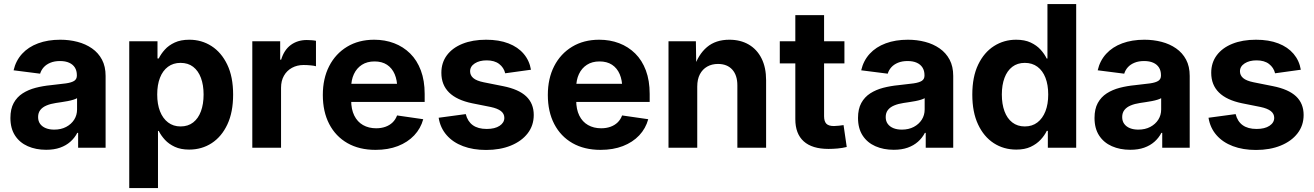

<svg xmlns="http://www.w3.org/2000/svg" viewBox="-20 -748 6654 972"><path d="M213.4 10.3Q161.6 10.3 120.6 -7.8Q79.6 -25.9 56.2 -61.8Q32.7 -97.7 32.7 -150.9Q32.7 -196.3 49.3 -226.6Q65.9 -256.8 94.7 -275.4Q123.5 -293.9 160.4 -303.5Q197.3 -313 237.8 -316.9Q285.2 -321.8 314 -325.9Q342.8 -330.1 356 -338.9Q369.1 -347.7 369.1 -365.2V-367.7Q369.1 -390.1 359.1 -406Q349.1 -421.9 330.1 -430.4Q311 -439 283.7 -439Q255.9 -439 235.1 -430.4Q214.4 -421.9 201.4 -407.5Q188.5 -393.1 183.1 -375L48.8 -392.1Q60.1 -440.9 91.8 -475.6Q123.5 -510.3 172.9 -528.6Q222.2 -546.9 285.2 -546.9Q331.1 -546.9 372.3 -536.1Q413.6 -525.4 445.8 -502.9Q478 -480.5 496.3 -446Q514.6 -411.6 514.6 -363.8V0H375.5V-75.2H371.1Q357.9 -49.8 336.2 -30.5Q314.5 -11.2 284.2 -0.5Q253.9 10.3 213.4 10.3ZM254.4 -91.8Q289.1 -91.8 314.9 -105.5Q340.8 -119.1 355.5 -142.1Q370.1 -165 370.1 -193.8V-251Q363.8 -247.1 351.3 -243.2Q338.9 -239.3 323.2 -236.3Q307.6 -233.4 291.7 -231Q275.9 -228.5 262.7 -226.6Q236.3 -222.7 215.8 -214.1Q195.3 -205.6 184.1 -191.2Q172.9 -176.8 172.9 -155.3Q172.9 -134.8 183.3 -120.6Q193.8 -106.4 212.2 -99.1Q230.5 -91.8 254.4 -91.8Z M634.3 204.1V-539.1H777.3V-452.1H783.7Q794.9 -475.1 814.5 -496.8Q834 -518.6 864.5 -532.7Q895 -546.9 938.5 -546.9Q1000.5 -546.9 1050.5 -514.9Q1100.6 -482.9 1130.4 -421.1Q1160.2 -359.4 1160.2 -269Q1160.2 -180.2 1131.1 -118.2Q1102.1 -56.2 1051.8 -23.4Q1001.5 9.3 937.5 9.3Q895.5 9.3 865.2 -4.6Q835 -18.6 815.2 -40Q795.4 -61.5 783.7 -85H779.8V204.1ZM894 -107.9Q932.1 -107.9 958 -128.2Q983.9 -148.4 997.3 -184.8Q1010.7 -221.2 1010.7 -269.5Q1010.7 -317.4 997.3 -353.5Q983.9 -389.6 958 -409.7Q932.1 -429.7 894 -429.7Q856.9 -429.7 830.3 -409.9Q803.7 -390.1 789.8 -354.2Q775.9 -318.4 775.9 -269.5Q775.9 -220.7 790 -184.6Q804.2 -148.4 830.8 -128.2Q857.4 -107.9 894 -107.9Z M1257.3 0V-539.1H1398.4V-445.8H1403.3Q1418 -495.1 1452.1 -520.3Q1486.3 -545.4 1533.2 -545.4Q1544.9 -545.4 1557.6 -544.4Q1570.3 -543.5 1579.6 -541.5V-412.6Q1570.3 -415.5 1552 -417.2Q1533.7 -418.9 1516.6 -418.9Q1484.4 -418.9 1458.3 -404.8Q1432.1 -390.6 1417.5 -364.7Q1402.8 -338.9 1402.8 -303.7V0Z M1881.3 10.7Q1798.8 10.7 1739 -23.4Q1679.2 -57.6 1646.7 -120.1Q1614.3 -182.6 1614.3 -267.1Q1614.3 -350.6 1646.5 -413.3Q1678.7 -476.1 1737.3 -511.5Q1795.9 -546.9 1874.5 -546.9Q1928.7 -546.9 1975.1 -529.3Q2021.5 -511.7 2056.4 -477.3Q2091.3 -442.9 2110.6 -391.4Q2129.9 -339.8 2129.9 -272.5V-231.9H1672.4V-323.7H2059.1L1991.2 -299.8Q1991.2 -341.8 1978 -372.6Q1964.8 -403.3 1939.2 -420.2Q1913.6 -437 1876 -437Q1838.4 -437 1812 -419.9Q1785.6 -402.8 1771.7 -373Q1757.8 -343.3 1757.8 -304.7V-240.2Q1757.8 -194.8 1773.4 -163.1Q1789.1 -131.3 1817.6 -115Q1846.2 -98.6 1884.3 -98.6Q1910.2 -98.6 1931.4 -106.2Q1952.6 -113.8 1967.5 -128.2Q1982.4 -142.6 1990.2 -163.6L2122.6 -144.5Q2109.9 -97.7 2076.9 -62.7Q2043.9 -27.8 1994.4 -8.5Q1944.8 10.7 1881.3 10.7Z M2440.9 11.2Q2375 11.2 2324 -8.1Q2272.9 -27.3 2241 -64Q2209 -100.6 2200.7 -151.9L2337.9 -170.4Q2347.2 -133.3 2373.5 -114.3Q2399.9 -95.2 2443.8 -95.2Q2485.4 -95.2 2509.3 -111.1Q2533.2 -127 2533.2 -151.4Q2533.2 -172.4 2515.9 -185.8Q2498.5 -199.2 2463.9 -206.5L2370.6 -225.1Q2292.5 -241.2 2253.4 -279.8Q2214.4 -318.4 2214.4 -379.4Q2214.4 -430.7 2242.4 -468.3Q2270.5 -505.9 2321.5 -526.4Q2372.6 -546.9 2440.9 -546.9Q2506.3 -546.9 2554.2 -528.3Q2602.1 -509.8 2631.1 -475.6Q2660.2 -441.4 2668 -395L2537.6 -377Q2530.8 -405.8 2507.1 -424.1Q2483.4 -442.4 2443.8 -442.4Q2407.2 -442.4 2383.5 -427Q2359.9 -411.6 2359.9 -387.2Q2359.9 -366.7 2376 -352.8Q2392.1 -338.9 2428.7 -331.5L2526.4 -312Q2605.5 -296.4 2643.8 -260.3Q2682.1 -224.1 2682.1 -166Q2682.1 -112.8 2651.4 -73Q2620.6 -33.2 2566.2 -11Q2511.7 11.2 2440.9 11.2Z M3020.5 10.7Q2938 10.7 2878.2 -23.4Q2818.4 -57.6 2785.9 -120.1Q2753.4 -182.6 2753.4 -267.1Q2753.4 -350.6 2785.6 -413.3Q2817.9 -476.1 2876.5 -511.5Q2935.1 -546.9 3013.7 -546.9Q3067.9 -546.9 3114.3 -529.3Q3160.6 -511.7 3195.6 -477.3Q3230.5 -442.9 3249.8 -391.4Q3269 -339.8 3269 -272.5V-231.9H2811.5V-323.7H3198.2L3130.4 -299.8Q3130.4 -341.8 3117.2 -372.6Q3104 -403.3 3078.4 -420.2Q3052.7 -437 3015.1 -437Q2977.5 -437 2951.2 -419.9Q2924.8 -402.8 2910.9 -373Q2897 -343.3 2897 -304.7V-240.2Q2897 -194.8 2912.6 -163.1Q2928.2 -131.3 2956.8 -115Q2985.4 -98.6 3023.4 -98.6Q3049.3 -98.6 3070.6 -106.2Q3091.8 -113.8 3106.7 -128.2Q3121.6 -142.6 3129.4 -163.6L3261.7 -144.5Q3249 -97.7 3216.1 -62.7Q3183.1 -27.8 3133.5 -8.5Q3084 10.7 3020.5 10.7Z M3509.8 -309.6V0H3364.3V-539.1H3502.9L3504.9 -403.3H3492.7Q3514.6 -471.7 3558.8 -509.3Q3603 -546.9 3672.4 -546.9Q3728.5 -546.9 3770.5 -522.5Q3812.5 -498 3835.4 -452.1Q3858.4 -406.2 3858.4 -341.8V0H3712.9V-315.9Q3712.9 -367.2 3687 -395.8Q3661.1 -424.3 3614.7 -424.3Q3584 -424.3 3560.3 -410.9Q3536.6 -397.5 3523.2 -372.1Q3509.8 -346.7 3509.8 -309.6Z M4254.9 -539.1V-427.2H3927.7V-539.1ZM4006.3 -671.4H4151.9V-159.7Q4151.9 -133.8 4163.3 -121.8Q4174.8 -109.9 4201.7 -109.9Q4211.4 -109.9 4226.8 -111.6Q4242.2 -113.3 4250.5 -114.7L4266.6 -3.9Q4244.6 1.5 4220.7 3.7Q4196.8 5.9 4174.3 5.9Q4091.3 5.9 4048.8 -32.5Q4006.3 -70.8 4006.3 -144.5Z M4504.4 10.3Q4452.6 10.3 4411.6 -7.8Q4370.6 -25.9 4347.2 -61.8Q4323.7 -97.7 4323.7 -150.9Q4323.7 -196.3 4340.3 -226.6Q4356.9 -256.8 4385.7 -275.4Q4414.6 -293.9 4451.4 -303.5Q4488.3 -313 4528.8 -316.9Q4576.2 -321.8 4605 -325.9Q4633.8 -330.1 4647 -338.9Q4660.2 -347.7 4660.2 -365.2V-367.7Q4660.2 -390.1 4650.1 -406Q4640.1 -421.9 4621.1 -430.4Q4602.1 -439 4574.7 -439Q4546.9 -439 4526.1 -430.4Q4505.4 -421.9 4492.4 -407.5Q4479.5 -393.1 4474.1 -375L4339.8 -392.1Q4351.1 -440.9 4382.8 -475.6Q4414.6 -510.3 4463.9 -528.6Q4513.2 -546.9 4576.2 -546.9Q4622.1 -546.9 4663.3 -536.1Q4704.6 -525.4 4736.8 -502.9Q4769 -480.5 4787.4 -446Q4805.7 -411.6 4805.7 -363.8V0H4666.5V-75.2H4662.1Q4648.9 -49.8 4627.2 -30.5Q4605.5 -11.2 4575.2 -0.5Q4544.9 10.3 4504.4 10.3ZM4545.4 -91.8Q4580.1 -91.8 4606 -105.5Q4631.8 -119.1 4646.5 -142.1Q4661.1 -165 4661.1 -193.8V-251Q4654.8 -247.1 4642.3 -243.2Q4629.9 -239.3 4614.3 -236.3Q4598.6 -233.4 4582.8 -231Q4566.9 -228.5 4553.7 -226.6Q4527.3 -222.7 4506.8 -214.1Q4486.3 -205.6 4475.1 -191.2Q4463.9 -176.8 4463.9 -155.3Q4463.9 -134.8 4474.4 -120.6Q4484.9 -106.4 4503.2 -99.1Q4521.5 -91.8 4545.4 -91.8Z M5125 9.3Q5061 9.3 5010.7 -23.4Q4960.4 -56.2 4931.4 -118.2Q4902.3 -180.2 4902.3 -269Q4902.3 -359.4 4932.1 -421.1Q4961.9 -482.9 5012.2 -514.9Q5062.5 -546.9 5124 -546.9Q5167.5 -546.9 5197.8 -532.7Q5228 -518.6 5247.8 -496.8Q5267.6 -475.1 5278.8 -451.7H5282.7V-727.5H5428.2V0H5284.7V-85.4H5279.3Q5268.1 -62 5247.8 -40.3Q5227.5 -18.6 5197.5 -4.6Q5167.5 9.3 5125 9.3ZM5168 -107.9Q5205.6 -107.9 5231.9 -128.2Q5258.3 -148.4 5272.5 -184.6Q5286.6 -220.7 5286.6 -269.5Q5286.6 -318.4 5272.7 -354.2Q5258.8 -390.1 5232.2 -409.9Q5205.6 -429.7 5168 -429.7Q5130.9 -429.7 5104.7 -409.7Q5078.6 -389.6 5065.2 -353.5Q5051.8 -317.4 5051.8 -269.5Q5051.8 -221.2 5065.2 -184.8Q5078.6 -148.4 5104.7 -128.2Q5130.9 -107.9 5168 -107.9Z M5701.7 10.3Q5649.9 10.3 5608.9 -7.8Q5567.9 -25.9 5544.4 -61.8Q5521 -97.7 5521 -150.9Q5521 -196.3 5537.6 -226.6Q5554.2 -256.8 5583 -275.4Q5611.8 -293.9 5648.7 -303.5Q5685.5 -313 5726.1 -316.9Q5773.4 -321.8 5802.2 -325.9Q5831.1 -330.1 5844.2 -338.9Q5857.4 -347.7 5857.4 -365.2V-367.7Q5857.4 -390.1 5847.4 -406Q5837.4 -421.9 5818.4 -430.4Q5799.3 -439 5772 -439Q5744.1 -439 5723.4 -430.4Q5702.6 -421.9 5689.7 -407.5Q5676.8 -393.1 5671.4 -375L5537.1 -392.1Q5548.3 -440.9 5580.1 -475.6Q5611.8 -510.3 5661.1 -528.6Q5710.4 -546.9 5773.4 -546.9Q5819.3 -546.9 5860.6 -536.1Q5901.9 -525.4 5934.1 -502.9Q5966.3 -480.5 5984.6 -446Q6002.9 -411.6 6002.9 -363.8V0H5863.8V-75.2H5859.4Q5846.2 -49.8 5824.5 -30.5Q5802.7 -11.2 5772.5 -0.5Q5742.2 10.3 5701.7 10.3ZM5742.7 -91.8Q5777.3 -91.8 5803.2 -105.5Q5829.1 -119.1 5843.8 -142.1Q5858.4 -165 5858.4 -193.8V-251Q5852.1 -247.1 5839.6 -243.2Q5827.1 -239.3 5811.5 -236.3Q5795.9 -233.4 5780 -231Q5764.2 -228.5 5751 -226.6Q5724.6 -222.7 5704.1 -214.1Q5683.6 -205.6 5672.4 -191.2Q5661.1 -176.8 5661.1 -155.3Q5661.1 -134.8 5671.6 -120.6Q5682.1 -106.4 5700.4 -99.1Q5718.8 -91.8 5742.7 -91.8Z M6338.4 11.2Q6272.5 11.2 6221.4 -8.1Q6170.4 -27.3 6138.4 -64Q6106.4 -100.6 6098.1 -151.9L6235.4 -170.4Q6244.6 -133.3 6271 -114.3Q6297.4 -95.2 6341.3 -95.2Q6382.8 -95.2 6406.7 -111.1Q6430.7 -127 6430.7 -151.4Q6430.7 -172.4 6413.3 -185.8Q6396 -199.2 6361.3 -206.5L6268.1 -225.1Q6189.9 -241.2 6150.9 -279.8Q6111.8 -318.4 6111.8 -379.4Q6111.8 -430.7 6139.9 -468.3Q6168 -505.9 6219 -526.4Q6270 -546.9 6338.4 -546.9Q6403.8 -546.9 6451.7 -528.3Q6499.5 -509.8 6528.6 -475.6Q6557.6 -441.4 6565.4 -395L6435.1 -377Q6428.2 -405.8 6404.5 -424.1Q6380.9 -442.4 6341.3 -442.4Q6304.7 -442.4 6281 -427Q6257.3 -411.6 6257.3 -387.2Q6257.3 -366.7 6273.4 -352.8Q6289.6 -338.9 6326.2 -331.5L6423.8 -312Q6502.9 -296.4 6541.3 -260.3Q6579.6 -224.1 6579.6 -166Q6579.6 -112.8 6548.8 -73Q6518.1 -33.2 6463.6 -11Q6409.2 11.2 6338.4 11.2Z"/></svg>

Font: Inter 18pt
Style: Bold
Weight: 700
Designer: Rasmus Andersson
Foundry: rsms
Version: Version 4.001;git-66647c0bb